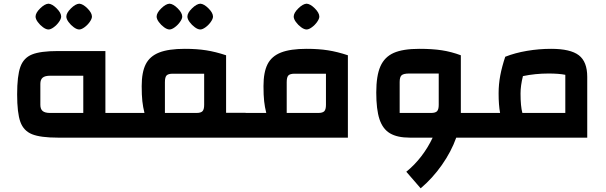

<svg xmlns="http://www.w3.org/2000/svg" viewBox="-20 -747 3288 1042"><path d="M652 -134V0H295Q200 0 154 -18.5Q108 -37 90.5 -85.5Q73 -134 73 -235Q73 -335 90.5 -384Q108 -433 154 -451.5Q200 -470 295 -470H552V-134ZM432 -336H252Q224 -336 211.5 -325.5Q199 -315 199 -292V-178Q199 -155 211.5 -144.5Q224 -134 252 -134H432ZM173 -657Q173 -677 198 -701.5Q223 -726 243 -727Q263 -726 287.5 -701.5Q312 -677 312 -657Q312 -645 300 -628Q288 -611 271.5 -599Q255 -587 243 -587Q230 -587 213.5 -599Q197 -611 185 -627.5Q173 -644 173 -657ZM340 -657Q340 -677 365 -701.5Q390 -726 410 -727Q430 -726 454.5 -701.5Q479 -677 479 -657Q479 -645 467 -628Q455 -611 438.5 -599Q422 -587 410 -587Q397 -587 380.5 -599Q364 -611 352 -627.5Q340 -644 340 -657Z M1313 -135V0H612V-134H764Q756 -166 752.5 -198Q749 -230 749 -280Q749 -355 771 -398.5Q793 -442 844 -462Q895 -482 983 -482Q1048 -482 1099 -474Q1150 -466 1207 -447V-135ZM1088 -347H918Q893 -347 884 -337.5Q875 -328 875 -301V-134H1046Q1070 -134 1079 -143.5Q1088 -153 1088 -178ZM830 -657Q830 -677 855 -701.5Q880 -726 900 -727Q920 -726 944.5 -701.5Q969 -677 969 -657Q969 -645 957 -628Q945 -611 928.5 -599Q912 -587 900 -587Q887 -587 870.5 -599Q854 -611 842 -627.5Q830 -644 830 -657ZM997 -657Q997 -677 1022 -701.5Q1047 -726 1067 -727Q1087 -726 1111.5 -701.5Q1136 -677 1136 -657Q1136 -645 1124 -628Q1112 -611 1095.5 -599Q1079 -587 1067 -587Q1054 -587 1037.5 -599Q1021 -611 1009 -627.5Q997 -644 997 -657Z M1425 -134Q1417 -166 1413.5 -198Q1410 -230 1410 -280Q1410 -355 1432 -398.5Q1454 -442 1505 -462Q1556 -482 1644 -482Q1709 -482 1760 -474Q1811 -466 1868 -447V0H1273V-134ZM1749 -178V-347H1579Q1554 -347 1545 -337.5Q1536 -328 1536 -301V-134H1707Q1731 -134 1740 -143.5Q1749 -153 1749 -178ZM1574 -657Q1574 -677 1599 -701.5Q1624 -726 1644 -727Q1664 -726 1688.5 -701.5Q1713 -677 1713 -657Q1713 -645 1701 -628Q1689 -611 1672.5 -599Q1656 -587 1644 -587Q1631 -587 1614.5 -599Q1598 -611 1586 -627.5Q1574 -644 1574 -657Z M2596 0H2456Q2429 76 2378 148.5Q2327 221 2263 275L2185 185Q2230 149 2267 100.5Q2304 52 2328 0H2204Q2136 0 2096.5 -23.5Q2057 -47 2039.5 -100Q2022 -153 2022 -245Q2022 -336 2044.5 -387Q2067 -438 2117 -460Q2167 -482 2256 -482Q2327 -482 2378.5 -474Q2430 -466 2481 -447V-134H2596ZM2319 -134Q2343 -134 2352 -143.5Q2361 -153 2361 -178V-348H2201Q2170 -348 2159.5 -338.5Q2149 -329 2149 -302V-134Z M3167 -330V0H2556V-134H2694Q2686 -177 2686 -240Q2686 -290 2695 -337.5Q2704 -385 2722 -439Q2775 -460 2840 -471Q2905 -482 2971 -482Q3076 -482 3121.5 -447Q3167 -412 3167 -330ZM3048 -341Q3013 -348 2957 -348Q2885 -348 2818 -334Q2805 -282 2805 -240Q2805 -170 2815 -134H3048Z"/></svg>

Font: Changa SemiBold
Style: Regular
Weight: 600
Designer: Eduardo Rodriguez Tunni
Foundry: Eduardo Rodriguez Tunni
Version: Version 2.002; ttfautohint (v1.5) -l 8 -r 50 -G 150 -x 14 -H